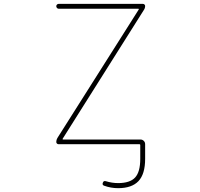

<svg xmlns="http://www.w3.org/2000/svg" viewBox="-20 -773 1040 998"><path d="M593.8 205.1Q556.6 205.1 521.5 192.4Q509.8 188.5 514.6 176.8Q518.6 165 530.3 168.9Q562.5 178.7 593.8 178.7Q655.3 178.7 682.1 149.9Q709 121.1 709 52.7V-19.5Q709 -23.4 705.1 -23.4H284.2Q279.3 -23.4 275.9 -26.9Q272.5 -30.3 272.5 -35.2Q272.5 -45.9 278.3 -55.7L701.2 -723.6Q703.1 -727.5 699.2 -727.5H285.2Q280.3 -727.5 276.4 -731.4Q272.5 -735.4 272.5 -740.7Q272.5 -746.1 276.4 -749.5Q280.3 -752.9 285.2 -752.9H722.7Q727.5 -752.9 731 -749.5Q734.4 -746.1 734.4 -742.2Q734.4 -730.5 727.5 -720.7L305.7 -51.8Q303.7 -47.9 307.6 -47.9H710Q719.7 -47.9 727.1 -41Q734.4 -34.2 734.4 -23.4V52.7Q734.4 131.8 699.7 168.5Q665 205.1 593.8 205.1Z"/></svg>

Font: Rounded-L Mgen+ 2m thin
Style: Regular
Weight: 100
Designer: [Source Han Sans]
Ryoko NISHIZUKA  (kana & ideographs); Paul D. Hunt (Latin, Greek & Cyrillic); Wenlong ZHANG  (bopomofo
Version: Version 1.059.20150602